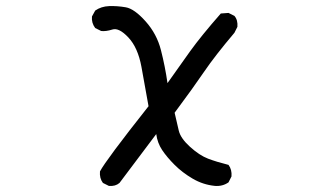

<svg xmlns="http://www.w3.org/2000/svg" viewBox="-20 -484 1040 633"><path d="M338.9 128.9 319.3 119.1Q307.6 103.5 309.6 81.1Q329.1 43.9 469.7 -133.8Q458 -200.2 446.3 -263.7Q434.6 -327.1 403.3 -360.4Q372.1 -393.6 350.6 -386.7Q329.1 -379.9 313.5 -381.8L293.9 -391.6Q281.2 -408.2 283.2 -429.7L293.9 -449.2Q313.5 -462.9 339.8 -463.9Q366.2 -464.8 394.5 -460Q422.9 -455.1 460 -413.6Q497.1 -372.1 510.7 -318.4Q524.4 -264.6 532.2 -210Q569.3 -262.7 606.4 -314.5Q643.6 -366.2 708 -439.5L733.4 -441.4L752.9 -431.6Q764.6 -418 762.7 -395.5L752.9 -376Q688.5 -299.8 653.3 -248Q618.2 -196.3 555.7 -112.3Q563.5 -79.1 569.3 -53.7Q575.2 -28.3 606.4 0Q637.7 28.3 666 39.1Q694.3 49.8 733.4 59.6Q745.1 75.2 743.2 97.7L733.4 117.2Q713.9 130.9 688.5 128.9Q649.4 125 615.2 105Q581.1 85 555.7 59.6Q530.3 34.2 514.6 10.7Q499 -12.7 495.1 -42L374 119.1Q360.4 130.9 338.9 128.9Z"/></svg>

Font: JasonHandwriting2
Style: Regular
Weight: 400
Version: Version 1.05.10